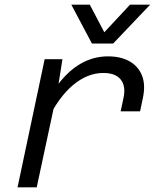

<svg xmlns="http://www.w3.org/2000/svg" viewBox="-20 -801 690 821"><path d="M496 -325 508 -382Q519 -432 496.5 -460.5Q474 -489 422 -489Q354 -489 292 -437Q230 -385 181 -283L187 -375Q220 -436 259.5 -477Q299 -518 345 -539Q391 -560 442 -560Q496 -560 533.5 -539Q571 -518 587 -478.5Q603 -439 591 -382L579 -325ZM55 0 171 -548H247L226 -415L137 0ZM285 -781H364L426 -663L536 -781H622L464 -615H373Z"/></svg>

Font: Azeret Mono Thin Light
Style: Italic
Weight: 300
Italic angle: -12°
Version: Version 1.002